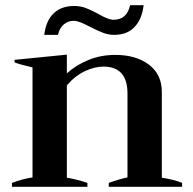

<svg xmlns="http://www.w3.org/2000/svg" viewBox="-20 -718 740 738"><path d="M203 -584H150Q157 -639 186.5 -667Q216 -695 264 -695Q289 -695 309 -687.5Q329 -680 359 -664Q396 -642 416 -642Q468 -642 480 -698H532Q526 -645 497.5 -614.5Q469 -584 418 -584Q397 -584 376 -592Q355 -600 326 -615Q303 -627 288.5 -632.5Q274 -638 263 -638Q241 -638 224.5 -623.5Q208 -609 203 -584ZM680 -15V0H398V-15Q443 -31 470 -36V-359Q470 -462 377 -462Q344 -462 306.5 -444.5Q269 -427 237 -390V-35Q278 -28 316 -15V0H26V-15Q68 -31 105 -36V-459Q64 -468 36 -478V-488L237 -508V-436Q272 -468 320 -487.5Q368 -507 423 -507Q503 -507 552.5 -469.5Q602 -432 602 -365V-35Q652 -27 680 -15Z"/></svg>

Font: Trirong SemiBold
Style: Regular
Weight: 600
Designer: Katatrad Team
Foundry: CadsonDemak
Version: Version 1.000